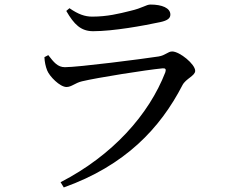

<svg xmlns="http://www.w3.org/2000/svg" viewBox="-20 -773 1040 843"><path d="M175 -522C176 -501 180 -482 187 -464C197 -438 243 -391 272 -391C294 -391 310 -409 340 -416C407 -432 621 -466 694 -473C707 -474 710 -469 706 -456C634 -270 475 -91 246 27L260 50C529 -46 683 -209 781 -399C796 -428 837 -440 837 -462C837 -491 769 -547 736 -547C717 -547 707 -530 676 -525C605 -514 324 -478 265 -478C233 -478 216 -500 192 -531ZM684 -676C716 -683 728 -693 728 -709C728 -738 691 -753 641 -753C621 -753 608 -738 551 -725C503 -713 451 -700 385 -700C353 -700 324 -710 285 -737L271 -725C305 -666 335 -636 389 -636C478 -636 609 -660 684 -676Z"/></svg>

Font: Noto Serif JP Medium
Style: Regular
Weight: 500
Designer: Ryoko NISHIZUKA 西塚涼子 (kana & ideographs); Frank Grießhammer (Latin, Greek & Cyrillic); Wenlong ZHANG 张文龙 (bopomofo); San
Foundry: Adobe
Version: Version 2.001;hotconv 1.1.0;makeotfexe 2.6.0